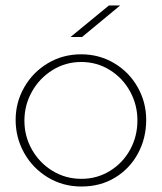

<svg xmlns="http://www.w3.org/2000/svg" viewBox="-20 -664 590 700"><path d="M37 -227Q37 -291 68.5 -346Q100 -401 154.5 -433.5Q209 -466 276 -466Q342 -466 396.5 -433.5Q451 -401 482 -346Q513 -291 513 -227Q513 -160 483 -104.5Q453 -49 399.5 -16.5Q346 16 277 16Q209 16 154 -17.5Q99 -51 68 -106.5Q37 -162 37 -227ZM481 -225Q481 -282 454 -331Q427 -380 380 -409Q333 -438 276 -438Q219 -438 171.5 -408.5Q124 -379 96.5 -330Q69 -281 69 -224Q69 -167 96.5 -118.5Q124 -70 171.5 -41Q219 -12 277 -12Q334 -12 381 -41Q428 -70 454.5 -118.5Q481 -167 481 -225ZM377 -644H418L279 -529H237Z"/></svg>

Font: Poiret One
Style: Regular
Weight: 400
Designer: Denis Masharov (denis.masharov@gmail.com), Cyreal (Charset Expansion)
Foundry: Denis Masharov
Version: Version 1.101